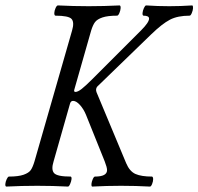

<svg xmlns="http://www.w3.org/2000/svg" viewBox="-22 -689 736 712"><path d="M1 2.9Q-2.9 1.5 -2.2 -6.8Q-1.5 -15.1 2.9 -24.7Q7.3 -34.2 11.2 -34.2Q45.9 -34.2 65.4 -41Q85 -47.9 92.3 -58.6Q99.6 -69.3 106 -90.8L245.1 -575.2Q254.4 -606.4 243.4 -618.7Q232.4 -630.9 183.1 -630.9Q179.2 -632.3 179.4 -640.9Q179.7 -649.4 184.1 -659.2Q188.5 -668.9 192.9 -668.9Q250 -666 307.1 -666Q363.3 -666 421.9 -668.9Q425.8 -667.5 425.3 -658.9Q424.8 -650.4 420.7 -640.6Q416.5 -630.9 412.1 -630.9Q377.4 -630.9 357.9 -624.3Q338.4 -617.7 330.3 -606.9Q322.3 -596.2 315.9 -575.2L253.9 -357.9Q250.5 -348.1 257.8 -348.1Q266.6 -348.1 280.8 -359.1Q294.9 -370.1 320.8 -396L501 -576.2Q530.8 -606 530.8 -620.1Q530.8 -630.9 509.8 -630.9Q505.9 -632.3 506.6 -640.9Q507.3 -649.4 511.7 -659.2Q516.1 -668.9 520 -668.9Q561.5 -666 606 -666Q647.5 -666 690.9 -668.9Q694.3 -667.5 693.8 -658.9Q693.4 -650.4 689.2 -640.6Q685.1 -630.9 681.2 -630.9Q637.2 -630.9 608.6 -616.2Q580.1 -601.6 539.1 -562L338.9 -368.2Q331.5 -359.4 335.9 -347.2L445.8 -84Q458.5 -53.7 480.2 -43.9Q502 -34.2 542 -34.2Q545.9 -32.7 545.9 -24.4Q545.9 -16.1 542 -6.6Q538.1 2.9 534.2 2.9Q481.4 0 426.8 0Q374 0 319.8 2.9Q316.4 1.5 317.1 -6.8Q317.9 -15.1 322 -24.7Q326.2 -34.2 330.1 -34.2Q375 -34.2 375 -58.1Q375 -68.4 366.2 -90.8L296.9 -263.2Q288.1 -284.7 274.4 -299.8Q260.7 -314.9 249 -314.9Q240.7 -314.9 237.8 -305.2L176.8 -90.8Q167 -59.6 178.7 -46.9Q190.4 -34.2 240.2 -34.2Q244.1 -32.7 243.2 -24.4Q242.2 -16.1 238 -6.6Q233.9 2.9 230 2.9Q172.9 0 116.2 0Q58.1 0 1 2.9Z"/></svg>

Font: Junicode SmCond
Style: Italic
Weight: 400
Width: 4
Italic angle: -11°
Designer: Peter S. Baker
Version: Version 2.206